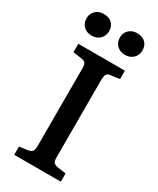

<svg xmlns="http://www.w3.org/2000/svg" viewBox="-229 -984 868 1053"><g transform="rotate(30 205.5 -457.5)"><path d="M58 0V-52L114 -60Q133 -64 139 -74Q145 -84 145 -111V-595Q145 -621 138.5 -630Q132 -639 112 -642L58 -650V-703H353V-650L296 -642Q278 -640 272 -629.5Q266 -619 266 -591V-107Q266 -82 272 -73Q278 -64 298 -60L353 -52V0ZM309 -778Q279 -778 258.5 -797Q238 -816 238 -847Q238 -877 258 -896Q278 -915 309 -915Q343 -915 362 -896.5Q381 -878 381 -847Q381 -817 361 -797.5Q341 -778 309 -778ZM98 -778Q67 -778 47 -797Q27 -816 27 -847Q27 -877 47 -896Q67 -915 98 -915Q131 -915 150.5 -896.5Q170 -878 170 -847Q170 -817 150 -797.5Q130 -778 98 -778Z"/></g></svg>

Font: Literata 18pt Medium
Style: Regular
Weight: 500
Designer: Latin by Veronika Burian and Jose Scaglione. Greek by Irene Vlachou. Cyrillic by Vera Evstafieva.
Foundry: TypeTogether
Version: Version 3.103;gftools[0.9.29]